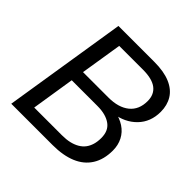

<svg xmlns="http://www.w3.org/2000/svg" viewBox="-178 -870 1035 1035"><g transform="rotate(45 339.5 -352.5)"><path d="M46 0 158 -705H431Q505 -705 553 -684.5Q601 -664 624 -626.5Q647 -589 647 -539Q647 -462 598.5 -412Q550 -362 470 -351V-366Q514 -358 546 -337Q578 -316 595 -283Q612 -250 612 -209Q612 -141 582.5 -94Q553 -47 497 -23.5Q441 0 361 0ZM148 -73H359Q392 -73 417.5 -79Q443 -85 462.5 -96.5Q482 -108 494.5 -124.5Q507 -141 513.5 -163Q520 -185 520 -212Q520 -239 511.5 -259Q503 -279 485 -292.5Q467 -306 441.5 -313Q416 -320 383 -320H187ZM199 -394H393Q469 -394 512.5 -429Q556 -464 556 -530Q556 -580 522 -606Q488 -632 418 -632H237Z"/></g></svg>

Font: Nunito Sans 12pt Medium
Style: Italic
Weight: 500
Italic angle: -9°
Designer: Vernon Adams
Foundry: Vernon Adams
Version: Version 3.101;gftools[0.9.27]